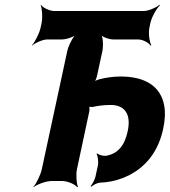

<svg xmlns="http://www.w3.org/2000/svg" viewBox="-20 -757 710 803"><path d="M443 -318C500 -318 530 -281 514 -208C501 -146 471 -115 427 -106C414 -103 392 -109 386 -116L384 -113C389 -105 393 -80 389 -63L379 -17C376 -5 366 14 359 21L362 24C369 17 386 8 397 7C431 6 464 -1 492 -12C573 -43 638 -107 662 -216C670 -253 672 -286 667 -314C653 -396 587 -437 485 -437C455 -437 426 -433 398 -426C390 -424 374 -418 369 -413L372 -410C378 -415 384 -431 386 -441L408 -542C413 -566 411 -606 401 -618L398 -616C405 -603 435 -592 454 -592H558C577 -592 603 -578 610 -566L613 -568C605 -581 600 -618 605 -642L609 -661C614 -685 635 -722 649 -735L647 -737C633 -725 601 -711 581 -711H207C187 -711 159 -725 151 -737L150 -735C156 -722 159 -685 154 -661L150 -642C145 -618 126 -581 114 -568V-566C127 -578 159 -592 178 -592H239C258 -592 291 -603 303 -616L302 -618C286 -606 266 -566 261 -542L155 -50C150 -26 132 11 120 24V26C135 14 173 0 196 0H240C263 0 294 14 303 26L306 24C300 11 297 -26 302 -50L353 -289C355 -297 355 -313 351 -316L348 -313C351 -310 364 -309 369 -310C392 -315 416 -318 443 -318Z"/></svg>

Font: Asimov
Style: EdgeExtremeIt
Weight: 500
Designer: Google
Version: Version 2.000980: 2014